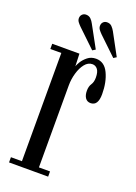

<svg xmlns="http://www.w3.org/2000/svg" viewBox="-134 -740 562 796"><g transform="rotate(20 147.0 -342.5)"><path d="M12.5 0V-23H61V-500.5H12.5V-523.5H132.5L134.5 -468.5Q136 -474.5 144.5 -488.8Q153 -503 168.2 -515.2Q183.5 -527.5 205 -527.5Q242 -527.5 260.2 -489.2Q278.5 -451 278.5 -397.5Q278.5 -346.5 245.5 -346.5Q230.5 -346.5 222.2 -358.2Q214 -370 214 -390Q214 -409 222.2 -421.2Q230.5 -433.5 230.5 -453Q230.5 -478 221.5 -489.5Q212.5 -501 198.5 -501Q179.5 -501 165.5 -483.5Q151.5 -466 143.8 -439.2Q136 -412.5 136 -384.5V-23H185V0ZM270.5 -554.5 191.5 -630Q183.5 -638 178.2 -645.2Q173 -652.5 173 -661Q173 -671.5 179.5 -678.2Q186 -685 196.5 -685Q209.5 -685 217.5 -676.8Q225.5 -668.5 231 -658.5L283 -562.5ZM177.5 -554.5 98.5 -630Q90.5 -638 85.2 -645.2Q80 -652.5 80 -661Q80 -671.5 86.8 -678.2Q93.5 -685 103.5 -685Q116.5 -685 124.8 -676.8Q133 -668.5 138 -658.5L190.5 -562.5Z"/></g></svg>

Font: Imbue 50pt
Style: Regular
Weight: 400
Designer: Tyler Finck
Foundry: Etcetera Type Company
Version: Version 1.102; ttfautohint (v1.8.3)